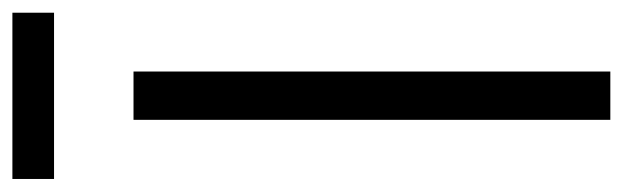

<svg xmlns="http://www.w3.org/2000/svg" viewBox="-369 -621 980 302"><g transform="rotate(-90 121.0 -470.0)"><path d="M252 -940.5V-875H-9.5V-940.5ZM159.5 -750V0H83.5V-750Z"/></g></svg>

Font: Russisch Sans
Style: Regular
Weight: 400
Designer: Michael Sharanda (font) & Cristiano Sobral (main changes)
Foundry: Michael Sharanda
Version: Version 2.00;October 25, 2020;FontCreator 13.0.0.2681 64-bit